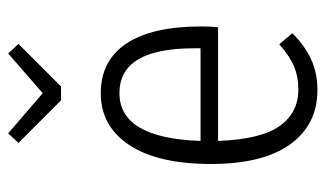

<svg xmlns="http://www.w3.org/2000/svg" viewBox="-188 -620 818 483"><g transform="rotate(-90 221.5 -378.0)"><path d="M395 -239H109Q113 -131 146.5 -84Q180 -37 238 -37Q272 -37 298 -48.5Q324 -60 352 -85L380 -52Q349 -21 314.5 -5Q280 11 237 11Q150 11 100.5 -57.5Q51 -126 51 -257Q51 -390 98.5 -462Q146 -534 229 -534Q311 -534 354 -469.5Q397 -405 397 -281Q397 -259 395 -239ZM342 -299Q342 -393 314 -440Q286 -487 229 -487Q116 -487 109 -283H342ZM329 -767 353 -741 246 -634H211L104 -741L128 -767L229 -680Z"/></g></svg>

Font: Fira Sans Extra Condensed Light
Style: Regular
Weight: 300
Width: 1
Designer: Carrois Corporate & Edenspiekermann AG
Foundry: Carrois Corporate GbR & Edenspiekermann AG
Version: Version 4.203